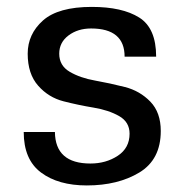

<svg xmlns="http://www.w3.org/2000/svg" viewBox="-20 -533 543 565"><path d="M453.1 -147.5C453.1 -183.9 442.9 -212.7 422.4 -233.9C401.9 -255 377 -269.4 347.7 -276.9C318.4 -284.3 289.1 -290.7 259.8 -295.9C230.5 -301.1 205.6 -309.7 185.1 -321.8C164.6 -333.8 154.3 -351.6 154.3 -375C154.3 -397.1 163.4 -415 181.6 -428.7C199.9 -442.4 222 -449.2 248 -449.2C313.8 -449.2 346.7 -421.5 346.7 -366.2H439.5C439.5 -422.2 422.9 -460.6 389.6 -481.4C356.4 -502.3 309.9 -512.7 250 -512.7C184.2 -512.7 136.4 -499.3 106.4 -472.7C76.5 -446 61.5 -413.4 61.5 -375C61.5 -335.3 71.8 -303.9 92.3 -280.8C112.8 -257.6 137.7 -242.4 167 -234.9C196.3 -227.4 225.7 -221.2 255.4 -216.3C285 -211.4 310.1 -203.1 330.6 -191.4C351.1 -179.7 361.3 -162.4 361.3 -139.6C361.3 -111.7 349.8 -90 326.7 -74.7C303.5 -59.4 276.7 -51.8 246.1 -51.8C177.1 -51.8 142.3 -82.7 141.6 -144.5H49.8C49.8 -90.5 66.7 -50.8 100.6 -25.4C134.4 0 179.4 12.7 235.4 12.7C296.5 12.7 348.1 0 390.1 -25.4C432.1 -50.8 453.1 -91.5 453.1 -147.5Z"/></svg>

Font: FreeUniversal
Style: Regular
Weight: 400
Version: Version 1.001